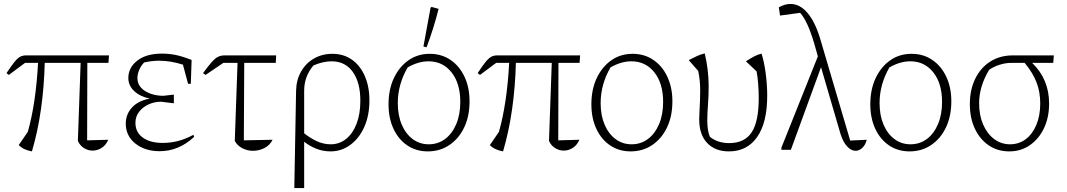

<svg xmlns="http://www.w3.org/2000/svg" viewBox="-20 -760 5415 974"><path d="M142 8Q124 5 106.5 -2.5Q89 -10 75 -24L121 -91Q162 -235 173 -441H107L25 -380L13 -389Q38 -427 54 -446.5Q70 -466 83 -472.5Q96 -479 112 -479H533L530 -441H423L422 -48L529 -51Q518 -24 496 -10Q474 4 450 4Q427 4 406.5 -8.5Q386 -21 375 -45L389 -441H207Q204 -321 188 -207.5Q172 -94 142 8Z M790 7Q715 7 666.5 -32Q618 -71 618 -133Q618 -180 649.5 -214.5Q681 -249 740 -260Q693 -269 662 -297Q631 -325 631 -364Q631 -417 676.5 -452.5Q722 -488 801 -488Q836 -488 869.5 -481.5Q903 -475 952 -456L948 -335H934L908 -432Q846 -452 787 -452Q750 -452 711 -443Q694 -425 685.5 -403.5Q677 -382 677 -365Q677 -334 696.5 -314Q716 -294 746 -284Q776 -274 808 -274L862 -280V-236L797 -244Q763 -244 733 -230Q703 -216 685 -192Q667 -168 667 -137Q667 -89 704.5 -62Q742 -35 805 -35Q845 -35 882.5 -44.5Q920 -54 961 -76L965 -66Q887 7 790 7Z M1023 -380 1010 -389Q1037 -426 1054.5 -445.5Q1072 -465 1086.5 -472Q1101 -479 1119 -479H1381L1379 -441H1219L1217 -48L1363 -51Q1349 -23 1321.5 -9Q1294 5 1263 5Q1235 5 1209.5 -8Q1184 -21 1171 -45L1185 -441H1113Z M1473 194 1482 -299Q1483 -354 1507 -396.5Q1531 -439 1572.5 -463Q1614 -487 1666 -487Q1723 -487 1765 -457.5Q1807 -428 1830.5 -374.5Q1854 -321 1854 -251Q1854 -174 1828 -116Q1802 -58 1757 -25Q1712 8 1657 8Q1618 8 1583.5 -6Q1549 -20 1523 -41V194ZM1523 -300V-84Q1551 -61 1585.5 -44.5Q1620 -28 1658 -28Q1702 -28 1736 -55.5Q1770 -83 1789 -132.5Q1808 -182 1808 -249Q1808 -342 1769.5 -395.5Q1731 -449 1662 -449Q1619 -449 1570 -428Q1523 -372 1523 -300Z M2150 8Q2091 8 2046 -22.5Q2001 -53 1976 -107Q1951 -161 1951 -231Q1951 -306 1978 -363.5Q2005 -421 2052 -454Q2099 -487 2160 -487Q2220 -487 2265.5 -456Q2311 -425 2336.5 -370.5Q2362 -316 2362 -246Q2362 -171 2335 -114Q2308 -57 2260 -24.5Q2212 8 2150 8ZM2155 -28Q2202 -28 2238 -55Q2274 -82 2294.5 -130.5Q2315 -179 2315 -243Q2315 -337 2270.5 -393Q2226 -449 2154 -449Q2102 -449 2048 -418Q1998 -332 1998 -237Q1998 -175 2018 -128Q2038 -81 2073.5 -54.5Q2109 -28 2155 -28ZM2144 -520 2128 -524 2164 -720 2169 -725 2205 -715Q2180 -616 2144 -520Z M2532 8Q2514 5 2496.5 -2.5Q2479 -10 2465 -24L2511 -91Q2552 -235 2563 -441H2497L2415 -380L2403 -389Q2428 -427 2444 -446.5Q2460 -466 2473 -472.5Q2486 -479 2502 -479H2923L2920 -441H2813L2812 -48L2919 -51Q2908 -24 2886 -10Q2864 4 2840 4Q2817 4 2796.5 -8.5Q2776 -21 2765 -45L2779 -441H2597Q2594 -321 2578 -207.5Q2562 -94 2532 8Z M3179 8Q3120 8 3075 -22.5Q3030 -53 3005 -107Q2980 -161 2980 -231Q2980 -306 3007 -363.5Q3034 -421 3081 -454Q3128 -487 3189 -487Q3249 -487 3294.5 -456Q3340 -425 3365.5 -370.5Q3391 -316 3391 -246Q3391 -171 3364 -114Q3337 -57 3289 -24.5Q3241 8 3179 8ZM3184 -28Q3231 -28 3267 -55Q3303 -82 3323.5 -130.5Q3344 -179 3344 -243Q3344 -337 3299.5 -393Q3255 -449 3183 -449Q3131 -449 3077 -418Q3027 -332 3027 -237Q3027 -175 3047 -128Q3067 -81 3102.5 -54.5Q3138 -28 3184 -28Z M3678 8Q3608 8 3567.5 -34.5Q3527 -77 3527 -155Q3527 -170 3528.5 -195.5Q3530 -221 3531 -249.5Q3532 -278 3532 -301Q3532 -353 3522 -400L3474 -455Q3501 -469 3517.5 -476.5Q3534 -484 3555 -489Q3565 -448 3570 -405.5Q3575 -363 3575 -323Q3575 -273 3571.5 -229Q3568 -185 3568 -149Q3568 -124 3571 -104Q3574 -84 3581 -66Q3621 -34 3679 -34Q3757 -34 3793 -88.5Q3829 -143 3829 -262Q3829 -298 3826 -336Q3823 -374 3818 -398L3764 -449Q3789 -465 3806 -474Q3823 -483 3843 -488Q3856 -450 3864 -390.5Q3872 -331 3872 -274Q3872 -138 3821 -65Q3770 8 3678 8Z M4293 -47 4377 -51Q4370 -24 4354 -9.5Q4338 5 4320 5Q4298 5 4277.5 -17Q4257 -39 4244 -80L4145 -419L3992 0H3944V-11L4129 -474L4110 -541Q4077 -653 4039 -695L3937 -681L3931 -723Q3962 -740 3990 -740Q4037 -740 4075.5 -695.5Q4114 -651 4140 -566Z M4594 8Q4535 8 4490 -22.5Q4445 -53 4420 -107Q4395 -161 4395 -231Q4395 -306 4422 -363.5Q4449 -421 4496 -454Q4543 -487 4604 -487Q4664 -487 4709.5 -456Q4755 -425 4780.5 -370.5Q4806 -316 4806 -246Q4806 -171 4779 -114Q4752 -57 4704 -24.5Q4656 8 4594 8ZM4599 -28Q4646 -28 4682 -55Q4718 -82 4738.5 -130.5Q4759 -179 4759 -243Q4759 -337 4714.5 -393Q4670 -449 4598 -449Q4546 -449 4492 -418Q4442 -332 4442 -237Q4442 -175 4462 -128Q4482 -81 4517.5 -54.5Q4553 -28 4599 -28Z M5302 -235Q5302 -164 5276 -109.5Q5250 -55 5204.5 -23.5Q5159 8 5100 8Q5041 8 4996 -22.5Q4951 -53 4925.5 -107Q4900 -161 4900 -232Q4900 -305 4927.5 -361Q4955 -417 5004 -448Q5053 -479 5118 -479H5326L5323 -441H5216Q5302 -358 5302 -235ZM5108 -441Q5081 -441 5051 -431.5Q5021 -422 4998 -406Q4947 -322 4947 -236Q4947 -175 4967.5 -128Q4988 -81 5023.5 -54.5Q5059 -28 5104 -28Q5149 -28 5183.5 -54Q5218 -80 5237.5 -127Q5257 -174 5257 -235Q5257 -293 5238.5 -341.5Q5220 -390 5178 -441Z"/></svg>

Font: Piazzolla ExtraLight
Style: Regular
Weight: 200
Designer: Juan Pablo del Peral
Foundry: Huerta Tipografica
Version: Version 1.330